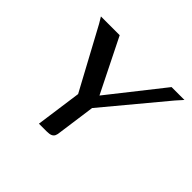

<svg xmlns="http://www.w3.org/2000/svg" viewBox="-117 -599 738 738"><g transform="rotate(45 251.5 -230.0)"><path d="M172 0 198 -187 64 -435 49 -460H151L260 -241L433 -460H503L478 -432L274 -187L253 -35Q252 -22 248.5 -14.5Q245 -7 237 -3.5Q229 0 214 0Z"/></g></svg>

Font: Genos
Style: Italic
Weight: 400
Italic angle: -8°
Version: Version 1.010